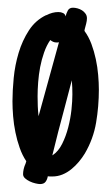

<svg xmlns="http://www.w3.org/2000/svg" viewBox="-20 -432 286 496"><path d="M132.3 -322.8Q131.3 -322.3 128.9 -322.3Q126.5 -322.3 125 -322.3Q121.1 -322.3 116.9 -324.2Q112.8 -326.2 109.9 -328.6Q100.1 -314.5 93.8 -296.1Q87.4 -277.8 83.7 -258.5Q80.1 -239.3 78.6 -219.7Q77.1 -200.2 77.1 -183.1Q77.1 -170.4 77.6 -157.7Q78.1 -145 79.6 -131.8ZM146.5 -152.3Q138.2 -121.6 130.4 -91.6Q122.6 -61.5 115.2 -30.8L116.2 -31.2Q130.9 -41 140.6 -60.5Q150.4 -80.1 156.2 -102.8Q162.1 -125.5 164.6 -148.4Q167 -171.4 167 -188Q167 -197.3 166.7 -205.8Q166.5 -214.4 165.5 -224.6ZM204.6 -384.8Q204.6 -378.4 202.6 -370.8Q200.7 -363.3 198.7 -356L198.2 -352.1Q209 -337.4 216.1 -318.6Q223.1 -299.8 227.5 -279.3Q231.9 -258.8 233.6 -238.3Q235.4 -217.8 235.4 -200.2Q235.4 -157.7 228.3 -115.5Q221.2 -73.2 199.2 -35.6Q192.4 -24.4 183.6 -13.9Q174.8 -3.4 164.3 5.1Q153.8 13.7 141.4 18.8Q128.9 23.9 115.2 23.9Q112.3 23.9 109.1 23.9Q106 23.9 103.5 23.4Q102.1 31.7 97.7 37.6Q93.3 43.5 83.5 43.5Q79.1 43.5 71.5 41.7Q64 40 56.9 36.6Q49.8 33.2 44.7 28.6Q39.6 23.9 39.6 18.1Q39.6 12.2 41 5.6Q42.5 -1 44.9 -6.8V-6.3Q45.9 -8.8 46.6 -11Q47.4 -13.2 47.9 -15.6Q37.6 -30.8 30.8 -50.3Q23.9 -69.8 19.8 -90.3Q15.6 -110.8 13.9 -131.6Q12.2 -152.3 12.2 -170.4Q12.2 -197.3 15.4 -230.5Q18.6 -263.7 28.1 -295.4Q37.6 -327.1 54.7 -353.5Q71.8 -379.9 99.6 -393.1V-392.6Q115.2 -400.9 130.9 -400.9Q137.7 -400.9 143.1 -398.2Q148.4 -395.5 149.4 -389.6Q151.4 -397.9 155.3 -405Q159.2 -412.1 168.5 -412.1Q173.8 -412.1 180.2 -410.4Q186.5 -408.7 191.9 -405.3Q197.3 -401.9 200.9 -396.7Q204.6 -391.6 204.6 -384.8Z"/></svg>

Font: Just Another Hand
Style: Regular
Weight: 400
Designer: Astigmatic (AOETI)
Foundry: Astigmatic (AOETI)
Version: Version 1.001